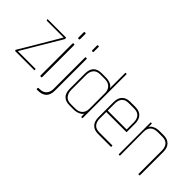

<svg xmlns="http://www.w3.org/2000/svg" viewBox="-24 -784 1240 1240"><g transform="rotate(45 596.0 -164.0)"><path d="M193 -280 34 -12H195Q197 -12 197 -9L198 -3Q198 0 196 0H23Q19 0 19 -3V-9Q19 -10 26.5 -22Q34 -34 45.5 -53.5Q57 -73 71.5 -97Q86 -121 101 -147L181 -283H27Q26 -283 25 -286L24 -291Q21 -294 25 -294H193Q194 -294 194 -291Q194 -288 194.5 -286Q195 -284 193 -280Z M253 -345Q249 -345 249 -353V-397Q249 -403 250 -403.5Q251 -404 253 -404H259Q262 -404 263 -403.5Q264 -403 264 -397V-353Q264 -345 259 -345ZM253 0Q251 0 250 -1Q249 -2 249 -7V-294Q249 -300 250 -300.5Q251 -301 253 -301H259Q262 -301 263 -300.5Q264 -300 264 -294V-7Q264 -2 263 -1Q262 0 259 0Z M381 -351H374Q370 -351 370 -355V-400Q370 -404 374 -404H381Q384 -404 384 -400V-355Q384 -351 381 -351ZM304 77H298Q293 77 293 73V67Q293 62 298 62H304Q339 62 354.5 43.5Q370 25 370 -2V-289Q370 -294 373 -294H380Q384 -294 384 -289V-1Q384 77 304 77Z M633 0H626Q624 0 623.5 -10Q623 -20 623 -30Q619 -22 610.5 -16Q602 -10 592.5 -6.5Q583 -3 573.5 -1.5Q564 0 559 0H517Q482 0 462.5 -19Q443 -38 443 -79V-216Q443 -256 462.5 -275Q482 -294 517 -294H559Q564 -294 572.5 -293Q581 -292 590.5 -289Q600 -286 609 -280Q618 -274 624 -264V-401Q624 -405 626 -405H633Q636 -405 636 -401V-4Q636 0 633 0ZM624 -218Q624 -247 607 -264.5Q590 -282 558 -282H517Q485 -282 470 -263.5Q455 -245 455 -216V-80Q455 -51 470 -31.5Q485 -12 517 -12H558Q589 -12 606.5 -29Q624 -46 624 -76Z M899 -138H716V-79Q716 -48 731 -30.5Q746 -13 778 -13H895Q898 -13 898 -10V-3Q898 0 895 0H778Q743 0 723.5 -20Q704 -40 704 -78V-216Q704 -254 723.5 -274Q743 -294 778 -294H827Q862 -294 881.5 -274Q901 -254 901 -216V-143Q901 -138 899 -138ZM889 -216Q889 -246 874 -263.5Q859 -281 827 -281H778Q746 -281 731 -263.5Q716 -246 716 -216V-151H889Z M1156 0H1148Q1146 0 1146 -4V-216Q1146 -246 1131 -263.5Q1116 -281 1085 -281H1043Q1011 -281 994 -265Q977 -249 977 -219L978 -4Q978 0 976 0H968Q966 0 966 -4V-291Q966 -294 968 -294H976Q977 -294 977 -287V-276V-260Q980 -270 988.5 -276.5Q997 -283 1007.5 -287Q1018 -291 1027.5 -292.5Q1037 -294 1043 -294H1085Q1119 -294 1139 -274Q1159 -254 1159 -216V-4Q1159 0 1156 0Z"/></g></svg>

Font: Chathura Thin
Style: Regular
Weight: 250
Designer: Appaji Ambarisha Darbha
Foundry: Aditya Fonts
Version: Version 1.001 2016